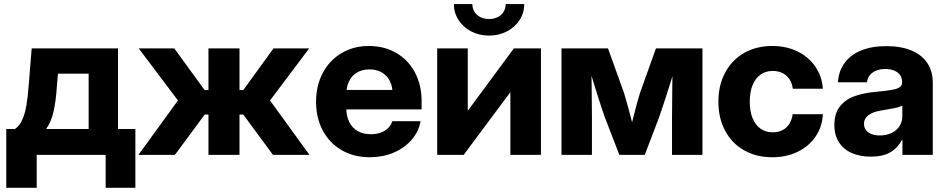

<svg xmlns="http://www.w3.org/2000/svg" viewBox="-20 -750 4588 930"><path d="M10.4 -125H52.3Q74.6 -140.3 87.7 -169.5Q100.9 -198.6 107.6 -237.8Q114.4 -277 118.9 -335.5L133.4 -515.6H551.6V-125H635.7V159.8H491.8V0H157.8V159.8H10.4ZM409.4 -125V-393.3H260.9L255.8 -335.5Q250.8 -257.4 238.8 -207Q226.8 -156.6 203.1 -125Z M841.9 -263.5 651.9 -515.6H824.3L970.9 -313.9H989.7V-515.6H1140.1V-313.9H1158.6L1304.8 -515.6H1477.6L1288 -263.5L1478.8 0H1302.1L1158.2 -195.3H1140.1V0H989.7V-195.3H971.7L827.4 0H650.7Z M1510.9 -257.4Q1510.9 -335.4 1543.5 -396.7Q1576.1 -458.1 1634.3 -492.7Q1692.5 -527.3 1766.3 -527.3Q1841.5 -527.3 1899.6 -493.5Q1957.7 -459.6 1989.9 -399Q2022.1 -338.5 2022.1 -260.6V-220.1H1563.1V-314.3H1950.2L1882 -292.9Q1882 -329.7 1868.4 -357.1Q1854.7 -384.6 1829.3 -399.2Q1804 -413.9 1769.5 -413.9Q1735.3 -413.9 1710 -399.2Q1684.8 -384.6 1671.1 -357.1Q1657.4 -329.7 1657.4 -292.9V-227Q1657.4 -188.5 1671.3 -159.8Q1685.3 -131.1 1712 -115.4Q1738.7 -99.8 1775.7 -99.8Q1802.2 -99.8 1823.7 -107.5Q1845.2 -115.2 1859.7 -129.4Q1874.1 -143.7 1880.5 -162.8H2017.4Q2007.9 -111.9 1973.3 -72.3Q1938.8 -32.6 1886.1 -10.4Q1833.4 11.7 1771 11.7Q1693.8 11.7 1634.8 -22.7Q1575.7 -57.1 1543.3 -118.2Q1510.9 -179.3 1510.9 -257.4Z M2452.1 0V-302.5H2451.2L2226.1 0H2097.7V-515.6H2245.7V-214.6H2246.6L2469.1 -515.6H2600.2V0ZM2178.4 -730.2H2267.9Q2267.9 -709.1 2278.2 -692.6Q2288.6 -676.2 2306.9 -667Q2325.3 -657.8 2348.9 -657.8Q2372.3 -657.8 2390.6 -667Q2409 -676.2 2419.2 -692.6Q2429.4 -709.1 2429.4 -730.2H2519.4Q2519.4 -688.2 2496.9 -653.2Q2474.4 -618.2 2435.5 -597.9Q2396.6 -577.6 2348.9 -577.6Q2301.3 -577.6 2262.3 -597.9Q2223.4 -618.2 2200.9 -653.2Q2178.4 -688.2 2178.4 -730.2Z M2699.7 -515.6H2925L3002.5 -300Q3015.9 -257.1 3035 -183.4Q3041 -161 3045.6 -141.8Q3050.1 -122.7 3055.3 -106.3H3027.8Q3032.4 -121.5 3037.7 -142.7Q3043.1 -163.9 3048.5 -184.9Q3067.8 -262.5 3080.1 -300L3157.2 -515.6H3382.5V0H3235.1V-184Q3235.1 -243.2 3236.6 -349.8Q3237.2 -380 3238.2 -449.4H3258.8L3225.2 -342.4Q3193.5 -241.7 3173.4 -184.4L3103.2 0H2979.9L2908.7 -184.4Q2892.9 -229.6 2875.2 -285.8Q2857.6 -342.1 2841.8 -393.6Q2829 -428.4 2821.9 -449.4H2844Q2845 -380 2845.6 -349.8Q2847.2 -243.2 2847.2 -184V0H2699.7Z M3459.7 -257.4Q3459.7 -336.6 3492.3 -398Q3525 -459.4 3584.3 -493.4Q3643.6 -527.3 3720.6 -527.3Q3788.5 -527.3 3842.7 -500.9Q3896.9 -474.5 3929.2 -427.4Q3961.5 -380.4 3965.7 -320.1H3820.2Q3816.8 -346.2 3804.2 -365.6Q3791.7 -385.1 3770.9 -395.8Q3750.1 -406.4 3722.9 -406.4Q3688.3 -406.4 3663.2 -388.3Q3638.2 -370.1 3624.9 -336.7Q3611.6 -303.3 3611.6 -257.4Q3611.6 -212 3624.9 -178.6Q3638.2 -145.1 3663.3 -127.1Q3688.4 -109.2 3722.9 -109.2Q3750.3 -109.2 3770.6 -119.8Q3790.9 -130.5 3803.2 -150Q3815.4 -169.5 3819.6 -196.7H3965.7Q3963 -136.8 3931 -89.4Q3899 -41.9 3844.2 -15.1Q3789.5 11.7 3720.6 11.7Q3643.3 11.7 3584 -22.2Q3524.7 -56.1 3492.2 -117.1Q3459.7 -178.1 3459.7 -257.4Z M4021.5 -144.9Q4021.5 -200.1 4047.9 -233.9Q4074.2 -267.8 4117.8 -283.7Q4161.4 -299.6 4222.5 -305.3Q4246.6 -307.6 4263.7 -309.5Q4297.6 -313.5 4315.1 -317.9Q4332.7 -322.4 4341.1 -330.2Q4349.4 -338 4349.4 -351.8V-354.9Q4349.4 -372.9 4339.6 -386.6Q4329.7 -400.3 4311.4 -408.1Q4293.2 -415.8 4268.6 -415.8Q4243.1 -415.8 4223.6 -407.8Q4204.1 -399.8 4192.7 -385.2Q4181.3 -370.6 4179.7 -351.4H4038.7Q4042.1 -405.3 4070.7 -444.7Q4099.2 -484.1 4150.6 -505.3Q4202.1 -526.6 4273.2 -526.6Q4344.5 -526.6 4395 -505.3Q4445.5 -484.1 4471.9 -444.3Q4498.2 -404.5 4498.2 -349V0H4351.2V-72.7H4349.2Q4327.2 -32.1 4291.3 -11.7Q4255.3 8.7 4198.8 8.7Q4146.3 8.7 4106.3 -8.5Q4066.4 -25.8 4043.9 -60.4Q4021.5 -94.9 4021.5 -144.9ZM4350.6 -187.7V-238.1Q4338.5 -231.7 4313.8 -226.5Q4289.2 -221.3 4250.2 -215.2Q4224.9 -211.2 4206 -203.2Q4187.1 -195.1 4176.1 -182Q4165 -168.8 4165 -150Q4165 -132.8 4174.5 -120.2Q4183.9 -107.5 4201.2 -100.7Q4218.6 -93.9 4241.6 -93.9Q4273.8 -93.9 4298.7 -106Q4323.5 -118 4337.1 -139.2Q4350.6 -160.4 4350.6 -187.7Z"/></svg>

Font: Intratopia Thin
Style: Regular
Weight: 100
Designer: Rasmus Andersson
Foundry: rsms
Version: Version 3.000;Glyphs 3.2.3 (3260)